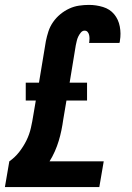

<svg xmlns="http://www.w3.org/2000/svg" viewBox="-20 -763 540 783"><path d="M0 0 18 -105Q41 -121 58.5 -143.5Q76 -166 88 -190.5Q100 -215 106 -241.5Q112 -268 116 -294L126 -353H85V-426H139L167 -595Q171 -615 177.5 -635Q184 -655 196.5 -673Q209 -691 226 -705Q243 -719 262.5 -728Q282 -737 302.5 -740Q323 -743 343 -743Q372 -743 400 -734.5Q428 -726 445.5 -705Q463 -684 468.5 -655Q474 -626 469 -597Q469 -595 468.5 -592.5Q468 -590 467 -588H343Q343 -589 343.5 -589.5Q344 -590 344 -591Q345 -598 345 -605.5Q345 -613 343.5 -620Q342 -627 337.5 -632.5Q333 -638 325 -638Q316 -638 309.5 -630Q303 -622 299 -613.5Q295 -605 293 -596Q291 -587 289 -578L264 -426H335V-353H251L238 -276Q235 -254 230.5 -232Q226 -210 219.5 -188.5Q213 -167 203.5 -145.5Q194 -124 182 -105H403L385 0Z"/></svg>

Font: iosevka_custom_sans_ss08 XBd
Style: Italic
Weight: 800
Italic angle: -10°
Designer: Belleve Invis
Foundry: Belleve Invis
Version: Version 10.3.0; ttfautohint (v1.8.3)